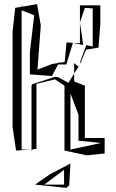

<svg xmlns="http://www.w3.org/2000/svg" viewBox="-20 -736 561 932"><path d="M85 -686 146 -662 125 -482V-375L232 -367L262 -423H302L334 -528L303 -530L294 -435L266 -431L270 -437L262 -430L232 -425L162 -398L178 -613L160 -716L86 -703L85 -702V-703L54 -698L41 -583V-120L58 -5L126 -10H85ZM247 -363 136 -327 133 -321V-11L157 -13V-329L247 -351L293 -320V-5L401 18L488 9V-66H392V-320L340 -341V-379L312 -334L261 -362ZM361 -179V-53L470 -42L322 -10V-282ZM430 -695V-510L399 -517L368 -433L373 -436L398 -495L458 -505L467 -618V-710H368V-627L392 -698ZM384 -517 368 -627V-526L334 -528ZM340 -430 361 -412 340 -379ZM378 -440 367 -423 373 -436ZM142 -10H133V-6ZM85 -709H90L86 -703H85ZM362 -411 367 -423 361 -412ZM131 -5 133 -6V-3ZM126 -10 133 -11V-10ZM316 164 322 58 224 109 150 160 302 176ZM291 88V160H195Z"/></svg>

Font: Quebrada
Style: Regular
Weight: 400
Designer: deFharo
Foundry: deFharo
Version: Version 1.034 2012